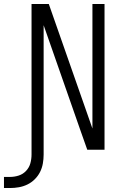

<svg xmlns="http://www.w3.org/2000/svg" viewBox="-93 -755 613 968"><path d="M-73 193V137H-43Q-20 137 1.5 130Q23 123 38.5 106.5Q54 90 60 68.5Q66 47 66 24V-735H153L373 -107V-735H434V0H347L312 -99L127 -628V24Q127 47 123 69.5Q119 92 109 112Q99 132 82.5 148.5Q66 165 45.5 175Q25 185 2.5 189Q-20 193 -43 193Z"/></svg>

Font: Iosevka Curly Light
Style: Regular
Weight: 300
Monospace: yes
Designer: Belleve Invis
Foundry: Belleve Invis
Version: Version 22.1.2; ttfautohint (v1.8.4)